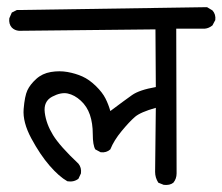

<svg xmlns="http://www.w3.org/2000/svg" viewBox="-20 -576 621 536"><path d="M437 -60 422 -66Q413 -80 413 -96L415 -275Q372 -263 356.5 -249.5Q341 -236 319.5 -210Q298 -184 288 -159Q277 -149 261 -151L246 -159Q239 -171 239 -201.5Q239 -232 231 -255.5Q223 -279 205.5 -295Q188 -311 169 -315Q150 -319 125.5 -306Q101 -293 105 -261.5Q109 -230 128 -199Q147 -168 199 -119Q208 -108 206 -92L199 -77Q186 -67 168 -70Q145 -83 118.5 -113.5Q92 -144 67.5 -189.5Q43 -235 46 -271.5Q49 -308 56.5 -324Q64 -340 81 -355.5Q98 -371 122 -375Q146 -379 168.5 -375Q191 -371 210 -362.5Q229 -354 247.5 -336Q266 -318 274.5 -301Q283 -284 288 -266Q328 -296 348.5 -310.5Q369 -325 415 -333L414 -494L33 -490Q21 -491 13 -499Q4 -509 6 -525L13 -541L27 -548L558 -556L573 -547Q583 -536 581 -520L573 -505Q563 -497 552 -496H472L473 -92Q473 -77 464 -66Q454 -58 437 -60Z"/></svg>

Font: NaniFont Regular
Style: Regular
Weight: 400
Designer: Nanigashitei
Version: Version 1.036